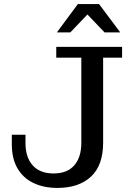

<svg xmlns="http://www.w3.org/2000/svg" viewBox="-20 -912 644 942"><path d="M262 10Q194 10 143.5 -14.5Q93 -39 65.5 -86.5Q38 -134 38 -204V-251H105V-211Q105 -140 140.5 -100.5Q176 -61 243 -61Q310 -61 344.5 -101Q379 -141 379 -211V-629H256V-682H579V-629H486V-212Q486 -101 426.5 -45.5Q367 10 262 10ZM259 -753 362 -892H466L570 -753H493L386 -865H432L325 -753Z"/></svg>

Font: Montagu Slab 24pt
Style: Regular
Weight: 400
Designer: Florian Karsten
Foundry: Florian Karsten
Version: Version 1.000